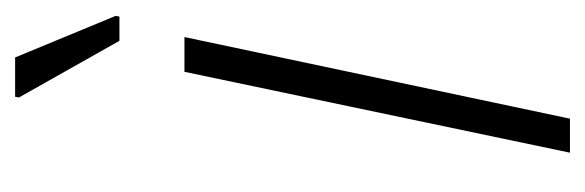

<svg xmlns="http://www.w3.org/2000/svg" viewBox="-280 -494 774 254"><g transform="rotate(-90 107.0 -367.0)"><path d="M32 0 139 -510H185L77 0ZM180 -596 105 -729 106 -734H158L213 -601L212 -596Z"/></g></svg>

Font: Saira Semi Condensed ExtraLight
Style: Italic
Weight: 200
Width: 4
Italic angle: -12°
Designer: Hector Gatti with collaboration of the Omnibus-Type team
Foundry: Omnibus-Type
Version: Version 1.001; ttfautohint (v1.8)